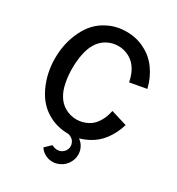

<svg xmlns="http://www.w3.org/2000/svg" viewBox="-228 -906 1173 1275"><g transform="rotate(30 358.5 -268.5)"><path d="M546.9 -262.5 669.8 -225Q647.9 -153.1 607.3 -100Q566.7 -46.9 507.3 -17.7Q483.3 -5.2 445.8 6.2Q470.8 24 483.3 49.5Q495.8 75 495.8 102.1Q495.8 143.8 470.3 178.1Q444.8 212.5 401 225Q387.5 229.2 368.8 229.2Q338.5 229.2 312 214.6Q285.4 200 270.8 176L315.6 133.3Q338.5 144.8 357.3 144.8Q385.4 144.8 404.7 125.5Q424 106.3 424 80.2Q424 56.3 406.3 35.4Q386.5 17.7 365.6 15.6Q289.6 15.6 225 -17.7Q137.5 -61.5 89.6 -160.4Q41.7 -259.4 41.7 -376Q41.7 -492.7 89.6 -591.1Q137.5 -689.6 225 -732.3Q288.5 -765.6 366.7 -765.6Q444.8 -765.6 507.3 -732.3Q569.8 -702.1 613 -642.2Q656.2 -582.3 674 -507.3L675 -505.2L547.9 -482.3Q537.5 -534.4 516.7 -569.8Q492.7 -611.5 452.6 -633.9Q412.5 -656.2 366.7 -656.2Q320.8 -656.2 280.2 -633.9Q239.6 -611.5 215.6 -569.8Q194.8 -535.4 184.4 -483.9Q174 -432.3 174 -374Q174 -317.7 184.4 -266.1Q194.8 -214.6 215.6 -180.2Q239.6 -138.5 280.2 -116.1Q320.8 -93.8 366.7 -93.8Q412.5 -93.8 453.1 -115.6Q493.8 -137.5 516.7 -180.2Q536.5 -212.5 546.9 -262.5Z"/></g></svg>

Font: Vladivostok Bold
Style: Regular
Weight: 700
Width: 4
Designer: Michael Sharanda
Foundry: Michael Sharanda
Version: Version 1.005